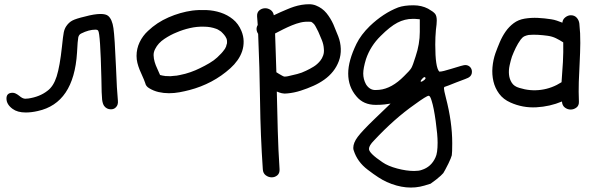

<svg xmlns="http://www.w3.org/2000/svg" viewBox="-20 -499 2744 885"><path d="M372.1 -422.9Q415 -434.6 443.4 -434.6Q467.8 -434.6 478.5 -425.8Q497.1 -410.2 502.9 -369.1Q508.8 -328.1 514.6 -190.4Q518.6 -83 523.4 -35.2Q525.4 -15.6 514.6 -4.9Q505.9 4.9 491.2 4.9Q471.7 4.9 460 -10.7Q453.1 -20.5 450.7 -40Q448.2 -59.6 447.3 -138.7Q442.4 -344.7 432.6 -357.4Q429.7 -362.3 419.9 -362.3Q389.6 -362.3 354.5 -344.7Q343.8 -339.8 340.8 -326.7Q337.9 -313.5 335 -255.9Q320.3 -23.4 154.3 12.7Q125 19.5 98.6 19.5Q60.5 19.5 38.1 2.9Q9.8 -17.6 9.8 -44.9Q9.8 -70.3 36.1 -71.3H39.1Q50.8 -71.3 68.4 -57.6Q84 -43.9 96.7 -43.9Q97.7 -43.9 102.5 -44.4Q107.4 -44.9 110.4 -44.9Q163.1 -52.7 198.2 -80.1Q226.6 -100.6 241.2 -147Q255.9 -193.4 265.6 -284.2Q270.5 -333 273.9 -349.6Q277.3 -366.2 285.2 -377.9Q296.9 -395.5 313.5 -404.3Q330.1 -413.1 372.1 -422.9Z M866.2 -450.2Q897.5 -454.1 931.6 -452.6Q965.8 -451.2 997.1 -440.9Q1028.3 -430.7 1053.7 -410.2Q1079.1 -389.6 1092.8 -356.4Q1102.5 -333 1103 -309.1Q1103.5 -285.2 1096.2 -263.2Q1088.9 -241.2 1074.7 -221.2Q1060.5 -201.2 1042 -184.6Q1002 -148.4 954.1 -123Q906.2 -97.7 853.5 -84Q831.1 -78.1 807.1 -73.7Q783.2 -69.3 758.8 -69.3Q734.4 -69.3 710.9 -74.7Q687.5 -80.1 667 -92.8Q652.3 -101.6 649.4 -116.2Q643.6 -132.8 636.7 -147.5Q629.9 -162.1 623.5 -177.7Q617.2 -193.4 613.3 -209Q609.4 -224.6 609.4 -241.2Q609.4 -274.4 623.5 -304.2Q637.7 -334 662.1 -356.4Q703.1 -395.5 756.8 -418.9Q810.5 -442.4 866.2 -450.2ZM976.6 -366.2Q950.2 -376 919.9 -376Q887.7 -377 855.5 -369.6Q823.2 -362.3 793.9 -349.6Q766.6 -338.9 737.8 -319.8Q709 -300.8 695.3 -273.4Q687.5 -258.8 688 -243.7Q688.5 -228.5 692.9 -213.4Q697.3 -198.2 704.6 -183.1Q711.9 -168 717.8 -153.3Q733.4 -149.4 737.3 -149.4Q739.3 -148.4 742.2 -148.4Q745.1 -148.4 747.1 -148.4Q766.6 -146.5 782.2 -149.4Q793 -149.4 809.6 -153.3Q835 -158.2 858.4 -166.5Q881.8 -174.8 901.4 -184.6Q923.8 -195.3 945.3 -208Q966.8 -220.7 981.4 -234.4Q991.2 -243.2 1000 -252.9Q1004.9 -257.8 1006.8 -260.7Q1011.7 -267.6 1014.6 -271Q1017.6 -274.4 1019.5 -279.3Q1023.4 -286.1 1023.4 -290Q1024.4 -292 1024.9 -294.9Q1025.4 -297.9 1026.4 -299.8V-310.5Q1025.4 -314.5 1025.4 -316.4Q1025.4 -318.4 1024.4 -320.3Q1021.5 -327.1 1019 -330.6Q1016.6 -334 1013.7 -337.9Q1014.6 -336.9 1011.2 -340.8Q1007.8 -344.7 1006.8 -345.7L999 -353.5Q994.1 -356.4 988.3 -360.4Q982.4 -364.3 976.6 -366.2Z M1268.6 281.2Q1269.5 299.8 1258.3 309.1Q1247.1 318.4 1232.4 318.4Q1217.8 318.4 1205.1 309.1Q1192.4 299.8 1191.4 281.2Q1180.7 125 1178.7 -30.8Q1176.8 -186.5 1169.9 -342.8Q1156.2 -364.3 1168 -383.8Q1167 -394.5 1166.5 -403.8Q1166 -413.1 1165 -423.8Q1164.1 -441.4 1174.8 -450.7Q1185.5 -460 1199.7 -460.9Q1213.9 -461.9 1226.6 -453.6Q1239.3 -445.3 1242.2 -428.7Q1258.8 -436.5 1273.9 -443.4Q1289.1 -450.2 1305.7 -457Q1319.3 -462.9 1335.9 -468.3Q1352.5 -473.6 1370.1 -476.6Q1387.7 -479.5 1404.8 -479.5Q1421.9 -479.5 1436.5 -473.6Q1465.8 -461.9 1484.9 -438.5Q1503.9 -415 1516.6 -386.7Q1528.3 -359.4 1539.1 -331.5Q1549.8 -303.7 1550.8 -274.4Q1551.8 -244.1 1542 -217.8Q1532.2 -191.4 1515.1 -169.9Q1498 -148.4 1474.6 -131.8Q1451.2 -115.2 1424.8 -103.5Q1396.5 -90.8 1366.2 -81.1Q1335.9 -71.3 1304.7 -68.4Q1291 -66.4 1278.8 -69.3Q1266.6 -72.3 1255.9 -77.1Q1257.8 13.7 1260.3 102.5Q1262.7 191.4 1268.6 281.2ZM1248 -344.7Q1250 -299.8 1251 -255.4Q1252 -210.9 1253.9 -166Q1259.8 -162.1 1265.6 -158.7Q1271.5 -155.3 1278.3 -151.4Q1286.1 -146.5 1291 -146Q1295.9 -145.5 1306.6 -147.5Q1328.1 -152.3 1349.6 -157.7Q1371.1 -163.1 1390.6 -172.9Q1409.2 -181.6 1425.8 -191.9Q1442.4 -202.1 1456.1 -218.8Q1464.8 -229.5 1469.7 -243.7Q1474.6 -257.8 1472.7 -274.4Q1471.7 -293.9 1463.4 -314.5Q1455.1 -335 1447.3 -352.5Q1442.4 -361.3 1438 -370.6Q1433.6 -379.9 1427.7 -387.7Q1418.9 -396.5 1414.1 -398.4Q1386.7 -400.4 1366.2 -395.5Q1345.7 -390.6 1325.7 -382.3Q1305.7 -374 1286.1 -364.3Q1266.6 -354.5 1248 -344.7Z M1969.7 -34.2Q1962.9 -57.6 1956.1 -57.6Q1946.3 -57.6 1891.6 -17.6Q1797.9 47.9 1704.1 148.4Q1680.7 171.9 1680.7 187.5Q1680.7 207 1743.2 249Q1768.6 266.6 1811 277.8Q1853.5 289.1 1888.7 289.1Q1911.1 289.1 1923.8 284.2Q1967.8 270.5 1987.3 226.6Q1997.1 207 1997.1 158.2Q1997.1 123 1988.3 59.6Q1979.5 -3.9 1969.7 -34.2ZM1941.4 -136.7Q1941.4 -143.6 1937 -143.6Q1932.6 -143.6 1925.8 -135.7Q1918.9 -127.9 1918.9 -125Q1918.9 -117.2 1936.5 -130.9ZM1915 -351.6V-410.2L1891.6 -412.1H1882.8Q1845.7 -412.1 1812 -394.5Q1778.3 -377 1734.4 -333Q1687.5 -287.1 1667 -226.6Q1654.3 -184.6 1654.3 -160.2Q1654.3 -133.8 1667 -110.4Q1683.6 -84 1710 -84Q1721.7 -84 1728.5 -85Q1786.1 -90.8 1842.8 -148.4Q1869.1 -173.8 1876 -185.5Q1882.8 -197.3 1895.5 -238.3Q1915 -295.9 1915 -351.6ZM1815.4 -464.8Q1842.8 -474.6 1885.7 -474.6Q1922.9 -474.6 1953.1 -459Q1977.5 -445.3 1985.4 -435.5Q1993.2 -425.8 1993.2 -404.3Q1993.2 -389.6 1989.3 -361.3Q1986.3 -328.1 1986.3 -293Q1986.3 -187.5 2004.9 -168.9H2006.8Q2019.5 -168.9 2059.6 -181.6Q2115.2 -199.2 2124 -199.2Q2137.7 -199.2 2146.5 -190.4Q2155.3 -181.6 2155.3 -168Q2155.3 -151.4 2141.6 -142.6Q2136.7 -138.7 2083 -119.1Q2040 -101.6 2029.3 -98.6Q2026.4 -97.7 2026.4 -90.8Q2026.4 -83 2035.2 -48.8Q2064.5 63.5 2064.5 161.1Q2064.5 205.1 2062.5 216.8Q2059.6 228.5 2046.9 254.9Q2030.3 288.1 2023.4 298.8Q2015.6 308.6 1991.2 328.1L1964.8 347.7L1936.5 356.4Q1854.5 380.9 1762.7 339.8Q1729.5 325.2 1674.8 283.2Q1627 247.1 1610.4 194.3Q1608.4 189.5 1608.4 182.6Q1608.4 159.2 1628.9 131.8Q1649.4 104.5 1706.1 49.8L1780.3 -21.5L1752.9 -17.6Q1736.3 -15.6 1711.9 -15.6Q1655.3 -15.6 1623 -54.7Q1585 -98.6 1585 -160.2Q1585 -218.8 1623 -296.9Q1643.6 -338.9 1684.6 -378.9Q1747.1 -438.5 1815.4 -464.8Z M2333 -26.4Q2299.8 -41 2280.8 -66.9Q2261.7 -92.8 2254.4 -124Q2247.1 -155.3 2250 -189Q2252.9 -222.7 2263.7 -253.9Q2272.5 -278.3 2283.7 -304.7Q2294.9 -331.1 2310.5 -353.5Q2326.2 -376 2347.7 -392.1Q2369.1 -408.2 2398.4 -413.1Q2428.7 -418 2459.5 -416.5Q2490.2 -415 2520.5 -410.2Q2534.2 -408.2 2546.9 -403.8Q2559.6 -399.4 2572.3 -394.5Q2573.2 -409.2 2585.4 -418.9Q2597.7 -428.7 2611.3 -428.7Q2627.9 -428.7 2638.2 -417.5Q2648.4 -406.2 2650.4 -390.6Q2655.3 -345.7 2654.8 -300.8Q2654.3 -255.9 2651.9 -210.9Q2649.4 -166 2647.9 -121.1Q2646.5 -76.2 2648.4 -31.2Q2649.4 -12.7 2637.2 -3.4Q2625 5.9 2610.4 5.9Q2595.7 5.9 2583.5 -3.4Q2571.3 -12.7 2570.3 -31.2Q2514.6 -7.8 2452.1 -4.4Q2389.6 -1 2333 -26.4ZM2339.8 -238.3Q2334 -220.7 2329.1 -198.2Q2324.2 -175.8 2326.2 -155.3Q2328.1 -134.8 2338.9 -117.7Q2349.6 -100.6 2374 -93.8Q2423.8 -78.1 2474.1 -85Q2524.4 -91.8 2568.4 -120.1Q2572.3 -168 2574.7 -212.9Q2577.1 -257.8 2576.2 -303.7Q2559.6 -314.5 2542.5 -322.8Q2525.4 -331.1 2504.9 -334Q2484.4 -336.9 2461.4 -338.4Q2438.5 -339.8 2417 -337.9Q2415 -337.9 2406.7 -335.4Q2398.4 -333 2397.5 -332Q2387.7 -327.1 2379.9 -316.4Q2367.2 -298.8 2357.4 -278.8Q2347.7 -258.8 2339.8 -238.3Z"/></svg>

Font: Schoolbell
Style: Regular
Weight: 400
Designer: Font Diner, Inc
Foundry: Font Diner, Inc
Version: Version 1.001